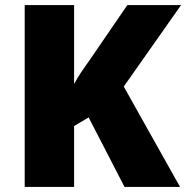

<svg xmlns="http://www.w3.org/2000/svg" viewBox="-20 -734 731 754"><path d="M687 0 466 -394 691 -714H480L330 -495C310 -467 287 -435 271 -404V-714H77V0H271V-239L328 -273L469 0Z"/></svg>

Font: Noto Sans Malayalam Black
Style: Regular
Weight: 900
Designer: Jelle Bosma - Monotype Design Team
Foundry: Monotype Imaging Inc.
Version: Version 2.104